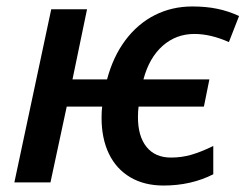

<svg xmlns="http://www.w3.org/2000/svg" viewBox="-20 -570 767 600"><path d="M297.4 -202.1Q297.4 -223.6 299.3 -236.8H188.5L137.7 0H24.9L140.1 -541H252L206.5 -321.8H314.5Q333.5 -393.1 371.8 -444.3Q410.2 -495.6 463.6 -522.7Q517.1 -549.8 581.1 -549.8Q624 -549.8 659.2 -542.5Q694.3 -535.2 727.1 -520L695.3 -438.5Q638.2 -463.9 587.4 -463.9Q530.3 -463.9 488.3 -426.8Q446.3 -389.6 428.2 -321.8H634.3L617.2 -236.8H413.1Q411.1 -222.7 411.1 -204.1Q411.1 -144 438 -110.8Q464.8 -77.6 514.2 -77.6Q547.4 -77.6 577.9 -86.4Q608.4 -95.2 646.5 -113.8V-25.4Q577.1 9.8 491.2 9.8Q430.7 9.8 387 -16.1Q343.3 -42 320.3 -89.6Q297.4 -137.2 297.4 -202.1Z"/></svg>

Font: Viking Open Sans Light
Style: Bold Italic
Weight: 600
Italic angle: -12°
Foundry: Ascender Corporation
Version: Version 2.000